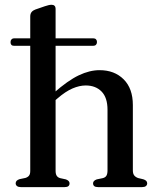

<svg xmlns="http://www.w3.org/2000/svg" viewBox="-20 -764 642 784"><path d="M23 -592Q23 -599 27 -603.2Q31 -607.5 37 -607.5H361Q368.5 -607.5 372.2 -603.2Q376 -599 376 -592.5Q376 -585.5 372 -581.2Q368 -577 361 -577H37Q23 -577 23 -592ZM193 -343.5 174.5 -362.5 199 -384Q257.5 -435.5 301.8 -456.5Q346 -477.5 386.5 -477.5Q447.5 -477.5 485 -440Q522.5 -402.5 522.5 -335V-68.5Q522.5 -54.5 528.2 -47.5Q534 -40.5 544 -37L565 -32Q573 -29.5 577 -25.5Q581 -21.5 581 -15.5Q581 -8.5 575.8 -4.2Q570.5 0 560.5 0H380Q360 0 360 -15.5Q360 -26 375 -31.5L399 -36.5Q410 -39 414.5 -46.5Q419 -54 419 -68.5V-315.5Q419 -365.5 394.8 -390.2Q370.5 -415 330 -415Q304.5 -415 276 -402.8Q247.5 -390.5 214.5 -362ZM207 -728.5V-66.5Q207 -53 211.8 -46Q216.5 -39 226 -36.5L249 -31.5Q264 -26 264 -15.5Q264 0 244.5 0H64.5Q55 0 49.5 -4.2Q44 -8.5 44 -15.5Q44 -21.5 48 -25.8Q52 -30 60 -32.5L84 -37.5Q93.5 -40.5 98.5 -46.8Q103.5 -53 103.5 -66V-696.5Q103.5 -708 109 -714.8Q114.5 -721.5 124 -725L163 -738.5Q172.5 -741.5 178.5 -743Q184.5 -744.5 191 -744.5Q198.5 -744.5 202.8 -740.2Q207 -736 207 -728.5Z"/></svg>

Font: Fraunces 24pt
Style: Regular
Weight: 400
Version: Version 1.000;[b76b70a41]